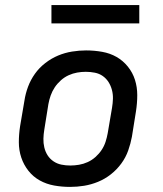

<svg xmlns="http://www.w3.org/2000/svg" viewBox="-20 -726 640 754"><path d="M255 8Q223 8 192.5 2.5Q162 -3 136 -17.5Q110 -32 91.5 -55.5Q73 -79 63.5 -107.5Q54 -136 54 -167.5Q54 -199 59 -231L76 -331Q80 -358 90 -385Q100 -412 117 -436Q134 -460 158 -478.5Q182 -497 208.5 -508Q235 -519 263 -523.5Q291 -528 318 -528Q350 -528 381 -522.5Q412 -517 437.5 -502.5Q463 -488 482 -464.5Q501 -441 510 -412.5Q519 -384 519 -352.5Q519 -321 514 -289L498 -189Q493 -162 483.5 -135Q474 -108 456.5 -84Q439 -60 415.5 -41.5Q392 -23 365 -12Q338 -1 310.5 3.5Q283 8 255 8ZM256 -76Q273 -76 290.5 -79Q308 -82 324.5 -89.5Q341 -97 355 -109.5Q369 -122 379 -137Q389 -152 394.5 -169Q400 -186 403 -203L420 -303Q423 -321 423.5 -338.5Q424 -356 419.5 -373Q415 -390 406 -404Q397 -418 383.5 -427.5Q370 -437 352.5 -440.5Q335 -444 317 -444Q300 -444 283 -441Q266 -438 249.5 -430.5Q233 -423 219 -410.5Q205 -398 195 -383Q185 -368 179 -351Q173 -334 170 -317L154 -217Q151 -199 150.5 -181.5Q150 -164 154 -147Q158 -130 167 -116Q176 -102 190 -92.5Q204 -83 221 -79.5Q238 -76 256 -76ZM182 -634V-706H527V-634Z"/></svg>

Font: Iosevka SS04 Md Ex Obl
Style: Regular
Weight: 500
Width: 7
Italic angle: -9°
Monospace: yes
Designer: Belleve Invis
Foundry: Belleve Invis
Version: Version 19.0.0; ttfautohint (v1.8.4)